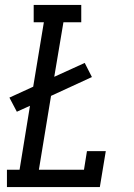

<svg xmlns="http://www.w3.org/2000/svg" viewBox="-20 -755 540 775"><path d="M8 0V-70H59L101 -328L48 -304L18 -361L114 -405L157 -665H116V-735H308V-665H236L199 -445L322 -501L351 -444L186 -368L137 -70H319L331 -145H407L383 0Z"/></svg>

Font: Iosevka Curly Slab Oblique
Style: Regular
Weight: 400
Italic angle: -9°
Monospace: yes
Designer: Belleve Invis
Foundry: Belleve Invis
Version: Version 11.1.0; ttfautohint (v1.8.3)